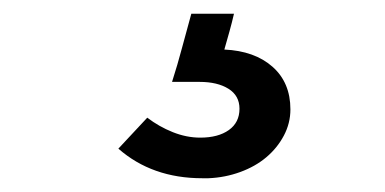

<svg xmlns="http://www.w3.org/2000/svg" viewBox="-20 -20 559 279"><path d="M402 139Q402 159 392.5 177Q383 195 367 208.5Q351 222 329 230Q307 238 283 239H274Q201 239 152 196L194 151Q211 164 231 172Q251 180 271 180Q297 180 312.5 169Q328 158 328 138Q328 119 312 109Q296 99 270 99H230Q238 74 244.5 49.5Q251 25 258 0H320Q317 13 313.5 25.5Q310 38 306 52Q350 54 376 77Q402 100 402 139Z"/></svg>

Font: Rosa Sans SemiBold
Style: Regular
Weight: 600
Designer: Pentagram / MCKL
Foundry: Pentagram / MCKL
Version: Version 1.005;September 16, 2019;FontCreator 11.5.0.2425 64-